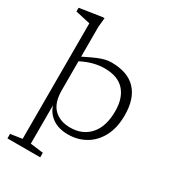

<svg xmlns="http://www.w3.org/2000/svg" viewBox="-237 -867 1098 1213"><g transform="rotate(30 312.0 -260.0)"><path d="M95.5 -666Q89 -667 70.8 -671.2Q52.5 -675.5 29.8 -680.5Q7 -685.5 -12.5 -690V-717L149.5 -742H162.5L156 -674.5V-457.5Q209.5 -484.5 243 -498.5Q276.5 -512.5 298.8 -517.2Q321 -522 341 -522Q460.5 -522 520.2 -458.2Q580 -394.5 580 -274.5Q580 -183 546.5 -119.5Q513 -56 456 -23Q399 10 329 10Q259 10 214.5 -21.8Q170 -53.5 155.5 -103.5V177.5L250 189.5V222.5H11V189.5L95.5 177ZM156 -214.5Q156 -121 200.2 -77.8Q244.5 -34.5 319 -34.5Q409 -34.5 462 -94.8Q515 -155 515 -266.5Q515 -362 467 -415Q419 -468 323 -468Q284 -468 243.5 -457.8Q203 -447.5 156 -424Z"/></g></svg>

Font: Newsreader 6pt Light
Style: Regular
Weight: 300
Designer: Hugues Gentile
Foundry: Production Type
Version: Version 1.003; ttfautohint (v1.8.3)